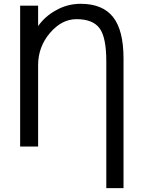

<svg xmlns="http://www.w3.org/2000/svg" viewBox="-20 -762 738 1001"><path d="M85 -732.4H178.7V-626Q214.8 -676.8 269.5 -707Q330.1 -742.2 400.4 -742.2Q514.6 -742.2 569.3 -673.3Q624 -604.5 624 -456.1V218.8H534.2V-442.4Q534.2 -567.4 499 -614.7Q463.9 -662.1 378.9 -662.1Q301.8 -662.1 240.2 -589.8Q178.7 -517.6 178.7 -421.9V2H85Z"/></svg>

Font: Nasu
Style: Regular
Weight: 400
Designer: Ryoko NISHIZUKA (kana &amp; ideographs); Paul D. Hunt (Latin, Greek &amp; Cyrillic); Wenlong ZHANG (bopomofo); Sandoll C
Version: Version 2014.1215